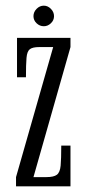

<svg xmlns="http://www.w3.org/2000/svg" viewBox="-20 -657 308 677"><path d="M36.5 0V-32.5L167.5 -491H118Q95 -491 85.2 -483.5Q75.5 -476 73.5 -453.2Q71.5 -430.5 71.5 -384.5H40V-523.5H228.5V-491L98 -32.5H143.5Q169.5 -32.5 180.5 -40.8Q191.5 -49 193.8 -72.8Q196 -96.5 196 -143.5H228.5V0ZM134.5 -564.5Q120 -564.5 109 -575Q98 -585.5 98 -600Q98 -614.5 109 -625.8Q120 -637 134.5 -637Q148.5 -637 159.5 -625.8Q170.5 -614.5 170.5 -600Q170.5 -585.5 159.5 -575Q148.5 -564.5 134.5 -564.5Z"/></svg>

Font: Imbue 10pt Light
Style: Regular
Weight: 300
Designer: Tyler Finck
Foundry: Etcetera Type Company
Version: Version 1.102; ttfautohint (v1.8.3)